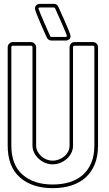

<svg xmlns="http://www.w3.org/2000/svg" viewBox="-20 -952 569 999"><path d="M260 -913H188Q180 -913 180 -908Q180 -906 188.5 -885Q197 -864 208 -839Q219 -814 229 -791.5Q239 -769 241 -764Q242 -760 248 -760H321Q328 -760 328 -765Q328 -768 319.5 -788.5Q311 -809 300 -834Q289 -859 279 -881Q269 -903 267 -908Q265 -913 260 -913ZM367 -714Q360 -714 360 -706V-195Q360 -174 351 -156Q342 -138 327 -125Q312 -112 293 -104.5Q274 -97 254 -97Q234 -97 215.5 -104.5Q197 -112 182 -125.5Q167 -139 158 -157Q149 -175 149 -195V-706Q149 -714 141 -714H47Q39 -714 39 -706V-195Q39 -94 97.5 -43Q156 8 254 8Q303 8 343 -4.5Q383 -17 411.5 -42.5Q440 -68 455.5 -106Q471 -144 471 -195V-706Q471 -714 464 -714ZM464 -733Q475 -733 482.5 -725Q490 -717 490 -706V-195Q490 -139 473 -97.5Q456 -56 425.5 -28.5Q395 -1 351.5 13Q308 27 254 27Q147 27 83.5 -29Q20 -85 20 -195V-706Q20 -717 28 -725Q36 -733 47 -733H141Q152 -733 160 -725Q168 -717 168 -706V-195Q168 -178 175.5 -164Q183 -150 195 -139Q207 -128 222.5 -122Q238 -116 254 -116Q270 -116 286 -122Q302 -128 314.5 -138.5Q327 -149 334.5 -163.5Q342 -178 342 -195V-706Q342 -717 349 -725Q356 -733 367 -733ZM347 -764Q347 -753 339.5 -747Q332 -741 321 -741H248Q241 -741 234 -745Q227 -749 224 -756Q220 -764 210 -786.5Q200 -809 189.5 -833.5Q179 -858 170.5 -879.5Q162 -901 162 -907Q162 -919 169.5 -925.5Q177 -932 188 -932H260Q277 -932 284 -916Q288 -907 298 -884.5Q308 -862 319 -837.5Q330 -813 338.5 -791.5Q347 -770 347 -764Z"/></svg>

Font: RonaldsonGothicLicht
Style: Regular
Weight: 400
Designer: Mr. Robertson for MacKellar, Smiths & Jordan Co. Philadelphia
Foundry: CAT-Fonts Peter Wiegel
Version: 1.000